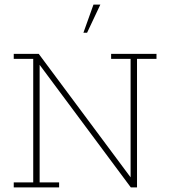

<svg xmlns="http://www.w3.org/2000/svg" viewBox="-20 -818 738 838"><path d="M40 0V-22H125V-561H40V-583H149L550 -44V-561H465V-583H663V-561H578V0H551L153 -535V-22H238V0ZM344 -675 388 -798H418L360 -675Z"/></svg>

Font: Rokkitt SemiBold Thin
Style: Regular
Weight: 250
Version: Version 3.103